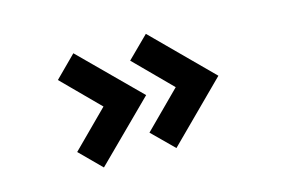

<svg xmlns="http://www.w3.org/2000/svg" viewBox="-67 -755 1114 747"><g transform="rotate(-15 489.5 -382.0)"><path d="M793 -381.8 562.5 -152.3 476.6 -237.3 621.1 -381.8 476.6 -527.3 562.5 -612.3ZM502 -381.8 270.5 -152.3 185.5 -237.3 330.1 -381.8 185.5 -527.3 270.5 -612.3Z"/></g></svg>

Font: Revalia
Style: Regular
Weight: 400
Designer: Johan Kallas, Mihkel Virkus
Foundry: Johan Kallas, Mihkel Virkus
Version: Version 1.001